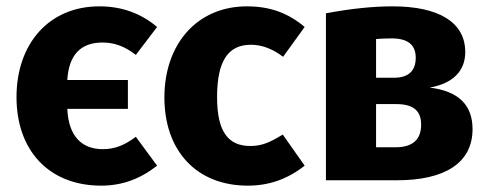

<svg xmlns="http://www.w3.org/2000/svg" viewBox="-20 -568 1542 605"><path d="M304 -98C239 -98 196 -137 192 -225H383V-316H192C197 -395 234 -434 303 -434C339 -434 372 -423 408 -395L475 -483C424 -526 364 -548 293 -548C135 -548 32 -431 32 -262C32 -94 134 17 299 17C364 17 422 -4 475 -46L408 -137C371 -109 340 -98 304 -98Z M758 -548C601 -548 498 -429 498 -261C498 -93 599 17 761 17C828 17 887 -4 940 -46L871 -144C830 -119 805 -108 769 -108C701 -108 664 -150 664 -262C664 -378 700 -427 771 -427C805 -427 839 -414 872 -389L940 -483C888 -527 831 -548 758 -548Z M1334 -292C1407 -305 1446 -344 1446 -404C1446 -499 1361 -548 1217 -548C1156 -548 1086 -541 1007 -526V0H1232C1379 0 1469 -53 1469 -161C1469 -238 1424 -281 1334 -292ZM1214 -447C1265 -447 1290 -427 1290 -386C1290 -343 1265 -323 1221 -323H1165V-445C1177 -446 1193 -447 1214 -447ZM1165 -104V-240H1228C1283 -240 1307 -219 1307 -175C1307 -128 1280 -104 1227 -104Z"/></svg>

Font: Fira Sans
Style: Bold
Weight: 700
Designer: Carrois Corporate & Edenspiekermann AG
Foundry: Carrois Corporate GbR & Edenspiekermann AG
Version: Version 4.203